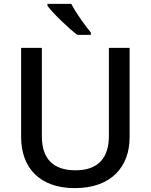

<svg xmlns="http://www.w3.org/2000/svg" viewBox="-20 -961 778 991"><path d="M348 -941H225V-931C252 -894 331 -817 379 -781H449V-793C418 -830 371 -896 348 -941ZM649 -252V-714H542V-259C542 -151 491 -82 370 -82C254 -82 196 -142 196 -258V-714H89V-254C89 -95 185 10 366 10C558 10 649 -104 649 -252Z"/></svg>

Font: Noto Sans Medefaidrin Medium
Style: Regular
Weight: 500
Designer: Dalton Maag Ltd
Foundry: Dalton Maag Ltd
Version: Version 1.002